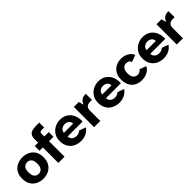

<svg xmlns="http://www.w3.org/2000/svg" viewBox="278 -2020 3324 3324"><g transform="rotate(-45 1940.5 -358.0)"><path d="M287 12Q218 12 158 -16Q98 -44 61 -102.5Q24 -161 24 -250Q24 -340 61 -397.5Q98 -455 158 -482.5Q218 -510 287 -510Q355 -510 415 -482.5Q475 -455 512 -397.5Q549 -340 549 -250Q549 -161 512 -102.5Q475 -44 415 -16Q355 12 287 12ZM287 -106Q333 -106 363.5 -139Q394 -172 394 -250Q394 -329 362.5 -360.5Q331 -392 287 -392Q242 -392 210.5 -360.5Q179 -329 179 -250Q179 -172 210 -139Q241 -106 287 -106Z M660 0V-380H578V-496H660V-577Q660 -636 680 -669Q700 -702 742 -715Q784 -728 851 -728H920V-608H878Q838 -608 825 -600Q812 -592 812 -563V-496H920V-380H812V0Z M1215 12Q1135 12 1073.5 -19.5Q1012 -51 977.5 -110Q943 -169 943 -251Q943 -330 979.5 -388Q1016 -446 1076.5 -478Q1137 -510 1209 -510Q1291 -510 1349.5 -471.5Q1408 -433 1438 -365.5Q1468 -298 1463 -210H1096Q1100 -158 1134.5 -132Q1169 -106 1211 -106Q1246 -106 1271.5 -116.5Q1297 -127 1311 -143L1432 -99Q1393 -42 1334.5 -15Q1276 12 1215 12ZM1096 -300H1322Q1321 -348 1289 -372.5Q1257 -397 1213 -397Q1170 -397 1136.5 -374Q1103 -351 1096 -300Z M1535 0V-496H1655L1682 -405Q1705 -465 1745 -489Q1785 -513 1842 -510V-358Q1830 -360 1821 -360.5Q1812 -361 1801 -361Q1746 -361 1716.5 -335Q1687 -309 1687 -250V0Z M2153 12Q2073 12 2011.5 -19.5Q1950 -51 1915.5 -110Q1881 -169 1881 -251Q1881 -330 1917.5 -388Q1954 -446 2014.5 -478Q2075 -510 2147 -510Q2229 -510 2287.5 -471.5Q2346 -433 2376 -365.5Q2406 -298 2401 -210H2034Q2038 -158 2072.5 -132Q2107 -106 2149 -106Q2184 -106 2209.5 -116.5Q2235 -127 2249 -143L2370 -99Q2331 -42 2272.5 -15Q2214 12 2153 12ZM2034 -300H2260Q2259 -348 2227 -372.5Q2195 -397 2151 -397Q2108 -397 2074.5 -374Q2041 -351 2034 -300Z M2701 12Q2619 12 2562.5 -21Q2506 -54 2476.5 -113.5Q2447 -173 2447 -251Q2447 -329 2479 -387.5Q2511 -446 2568.5 -478Q2626 -510 2701 -510Q2744 -510 2786.5 -498Q2829 -486 2865.5 -457.5Q2902 -429 2925 -380L2798 -334Q2786 -366 2762.5 -379Q2739 -392 2710 -392Q2683 -392 2658 -378.5Q2633 -365 2617.5 -334Q2602 -303 2602 -250Q2602 -196 2618 -164.5Q2634 -133 2658.5 -119.5Q2683 -106 2710 -106Q2742 -106 2764 -118.5Q2786 -131 2799 -153L2923 -108Q2898 -63 2861 -36.5Q2824 -10 2782.5 1Q2741 12 2701 12Z M3239 12Q3159 12 3097.5 -19.5Q3036 -51 3001.5 -110Q2967 -169 2967 -251Q2967 -330 3003.5 -388Q3040 -446 3100.5 -478Q3161 -510 3233 -510Q3315 -510 3373.5 -471.5Q3432 -433 3462 -365.5Q3492 -298 3487 -210H3120Q3124 -158 3158.5 -132Q3193 -106 3235 -106Q3270 -106 3295.5 -116.5Q3321 -127 3335 -143L3456 -99Q3417 -42 3358.5 -15Q3300 12 3239 12ZM3120 -300H3346Q3345 -348 3313 -372.5Q3281 -397 3237 -397Q3194 -397 3160.5 -374Q3127 -351 3120 -300Z M3559 0V-496H3679L3706 -405Q3729 -465 3769 -489Q3809 -513 3866 -510V-358Q3854 -360 3845 -360.5Q3836 -361 3825 -361Q3770 -361 3740.5 -335Q3711 -309 3711 -250V0Z"/></g></svg>

Font: Atkinson Hyperlegible
Style: Bold
Weight: 700
Designer: Elliott Scott, Megan Eiswerth, Linus Boman, Theodore Petrosky
Foundry: Braille Institute
Version: Version 1.006; ttfautohint (v1.8.3)